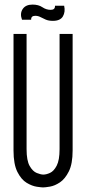

<svg xmlns="http://www.w3.org/2000/svg" viewBox="-20 -808 376 838"><path d="M168 10Q161 10 140.5 7Q120 4 96.5 -10Q73 -24 56 -57.5Q39 -91 39 -151V-660H96V-157Q96 -107 109.5 -83.5Q123 -60 140.5 -53Q158 -46 169 -46Q182 -46 198.5 -53.5Q215 -61 227.5 -85Q240 -109 240 -157V-660H297V-151Q297 -93 280.5 -60Q264 -27 241.5 -12Q219 3 198 6.5Q177 10 168 10ZM211 -717Q192 -717 179.5 -722.5Q167 -728 156.5 -733.5Q146 -739 134 -739Q115 -739 116 -722H76Q66 -749 79 -768.5Q92 -788 122 -788Q148 -788 165 -776.5Q182 -765 201 -765Q221 -765 220 -783H260Q266 -756 254.5 -736.5Q243 -717 211 -717Z"/></svg>

Font: Bricolage Grotesque 48pt Condensed ExtraLight
Style: Regular
Weight: 200
Width: 3
Designer: Mathieu Triay
Foundry: Atelier Triay
Version: Version 1.000; ttfautohint (v1.8.4.7-5d5b);gftools[0.9.32]